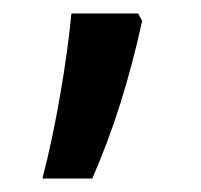

<svg xmlns="http://www.w3.org/2000/svg" viewBox="-20 -185 299 285"><path d="M185 -165 191 -154Q163 -25 117 80H43Q58 22 69.5 -45Q81 -112 86 -165Z"/></svg>

Font: Noto Sans Tamil UI ExtraCondensed Medium
Style: Regular
Weight: 500
Width: 2
Designer: Jelle Bosma - Monotype Design Team
Foundry: Monotype Imaging Inc.
Version: Version 2.004; ttfautohint (v1.8.4.7-5d5b)